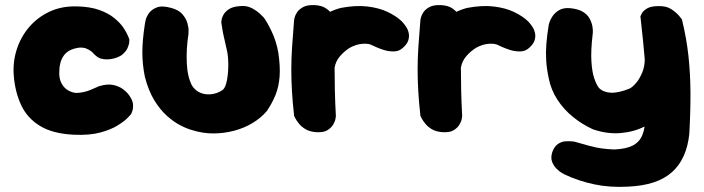

<svg xmlns="http://www.w3.org/2000/svg" viewBox="-20 -520 2764 754"><path d="M269 9Q187 5 137 -25.5Q87 -56 63 -107.5Q39 -159 34 -224Q30 -276 45.5 -325Q61 -374 93.5 -412.5Q126 -451 173 -473.5Q220 -496 280 -495Q333 -494 369.5 -481Q406 -468 429.5 -448.5Q453 -429 465.5 -410Q478 -391 483 -378Q488 -365 488 -365Q488 -365 487.5 -355Q487 -345 480.5 -330.5Q474 -316 457 -303Q443 -294 423.5 -289.5Q404 -285 385 -288Q366 -291 356 -302Q354 -302 349.5 -307.5Q345 -313 337.5 -319Q330 -325 318.5 -329.5Q307 -334 292 -333Q269 -330 254 -322Q239 -314 230 -301Q221 -288 217 -272.5Q213 -257 213 -242Q211 -215 220 -196Q229 -177 244.5 -167Q260 -157 278 -155Q292 -155 306.5 -158Q321 -161 334.5 -166.5Q348 -172 357.5 -176.5Q367 -181 371 -182Q401 -191 423.5 -186.5Q446 -182 462 -170.5Q478 -159 487 -146Q502 -125 502.5 -108.5Q503 -92 499 -82Q495 -72 495 -72Q495 -72 482.5 -58.5Q470 -45 443 -28Q416 -11 373.5 0.5Q331 12 269 9Z M738 -8Q715 -14 688 -28Q661 -42 634.5 -66Q608 -90 585.5 -127Q563 -164 549 -218Q539 -267 539 -314Q539 -361 549 -426Q549 -426 551.5 -439Q554 -452 564 -467Q574 -482 595 -490.5Q616 -499 652 -489Q682 -481 696.5 -464Q711 -447 716 -429Q721 -411 720.5 -398Q720 -385 720 -385Q711 -328 713.5 -273Q716 -218 734 -184Q745 -167 761 -158.5Q777 -150 795.5 -149.5Q814 -149 830 -154.5Q846 -160 857 -169Q867 -180 872 -209Q877 -238 876.5 -271Q876 -304 870 -327Q865 -351 860.5 -369.5Q856 -388 853.5 -403.5Q851 -419 849 -432Q849 -432 850 -441Q851 -450 857.5 -462Q864 -474 879 -484Q894 -494 922 -496Q949 -499 970 -487.5Q991 -476 1003.5 -463.5Q1016 -451 1016 -451Q1030 -432 1047.5 -395Q1065 -358 1073 -313Q1081 -259 1078 -219.5Q1075 -180 1062.5 -148.5Q1050 -117 1028 -84Q1005 -57 972 -37Q939 -17 899 -6.5Q859 4 818 4Q777 4 738 -8Z M1209 -55Q1187 -53 1174.5 -67.5Q1162 -82 1157 -102Q1152 -122 1151 -137.5Q1150 -153 1150 -153Q1143 -183 1140.5 -200Q1138 -217 1139 -227Q1140 -237 1141 -245.5Q1142 -254 1142 -266Q1146 -325 1170 -371Q1194 -417 1233 -447Q1272 -477 1319 -489Q1377 -500 1423 -494.5Q1469 -489 1502.5 -473Q1536 -457 1557 -437Q1557 -437 1562.5 -431Q1568 -425 1575 -414.5Q1582 -404 1585 -390.5Q1588 -377 1583.5 -362Q1579 -347 1562 -332Q1547 -318 1526 -318Q1505 -318 1486.5 -324Q1468 -330 1455 -336Q1442 -342 1442 -342Q1428 -350 1403 -348Q1378 -346 1353 -332Q1331 -318 1314.5 -298.5Q1298 -279 1294 -254Q1292 -232 1290 -214Q1288 -196 1287.5 -179.5Q1287 -163 1287 -144.5Q1287 -126 1288 -104Q1288 -104 1282 -93Q1276 -82 1259 -70.5Q1242 -59 1209 -55ZM1221 -1Q1196 -3 1180 -12.5Q1164 -22 1154 -34.5Q1144 -47 1139.5 -56Q1135 -65 1135 -65Q1129 -119 1126.5 -163Q1124 -207 1124 -248Q1124 -289 1127 -335.5Q1130 -382 1135 -442Q1135 -442 1137 -451Q1139 -460 1146.5 -471.5Q1154 -483 1170 -492Q1186 -501 1214 -500Q1243 -499 1260.5 -487Q1278 -475 1286.5 -460Q1295 -445 1297.5 -433.5Q1300 -422 1300 -422Q1297 -374 1295.5 -333Q1294 -292 1294 -251.5Q1294 -211 1295 -165.5Q1296 -120 1299 -64Q1299 -64 1297.5 -54Q1296 -44 1288.5 -31Q1281 -18 1265.5 -8.5Q1250 1 1221 -1Z M1705 -55Q1683 -53 1670.5 -67.5Q1658 -82 1653 -102Q1648 -122 1647 -137.5Q1646 -153 1646 -153Q1639 -183 1636.5 -200Q1634 -217 1635 -227Q1636 -237 1637 -245.5Q1638 -254 1638 -266Q1642 -325 1666 -371Q1690 -417 1729 -447Q1768 -477 1815 -489Q1873 -500 1919 -494.5Q1965 -489 1998.5 -473Q2032 -457 2053 -437Q2053 -437 2058.5 -431Q2064 -425 2071 -414.5Q2078 -404 2081 -390.5Q2084 -377 2079.5 -362Q2075 -347 2058 -332Q2043 -318 2022 -318Q2001 -318 1982.5 -324Q1964 -330 1951 -336Q1938 -342 1938 -342Q1924 -350 1899 -348Q1874 -346 1849 -332Q1827 -318 1810.5 -298.5Q1794 -279 1790 -254Q1788 -232 1786 -214Q1784 -196 1783.5 -179.5Q1783 -163 1783 -144.5Q1783 -126 1784 -104Q1784 -104 1778 -93Q1772 -82 1755 -70.5Q1738 -59 1705 -55ZM1717 -1Q1692 -3 1676 -12.5Q1660 -22 1650 -34.5Q1640 -47 1635.5 -56Q1631 -65 1631 -65Q1625 -119 1622.5 -163Q1620 -207 1620 -248Q1620 -289 1623 -335.5Q1626 -382 1631 -442Q1631 -442 1633 -451Q1635 -460 1642.5 -471.5Q1650 -483 1666 -492Q1682 -501 1710 -500Q1739 -499 1756.5 -487Q1774 -475 1782.5 -460Q1791 -445 1793.5 -433.5Q1796 -422 1796 -422Q1793 -374 1791.5 -333Q1790 -292 1790 -251.5Q1790 -211 1791 -165.5Q1792 -120 1795 -64Q1795 -64 1793.5 -54Q1792 -44 1784.5 -31Q1777 -18 1761.5 -8.5Q1746 1 1717 -1Z M2446 213Q2376 217 2314 204Q2252 191 2197 165Q2197 165 2187 159.5Q2177 154 2165.5 142.5Q2154 131 2148 115Q2142 99 2149 77Q2157 55 2171 45.5Q2185 36 2199.5 35Q2214 34 2224.5 35Q2235 36 2235 36Q2270 46 2295.5 53Q2321 60 2344 63Q2367 66 2392 67Q2439 65 2465 51.5Q2491 38 2502.5 10.5Q2514 -17 2513 -58Q2517 -126 2517 -176.5Q2517 -227 2513.5 -270Q2510 -313 2505.5 -357.5Q2501 -402 2495 -456Q2495 -456 2500 -466.5Q2505 -477 2520.5 -486.5Q2536 -496 2566 -496Q2597 -497 2617 -483.5Q2637 -470 2647.5 -457Q2658 -444 2658 -444Q2676 -370 2683.5 -301Q2691 -232 2691.5 -158.5Q2692 -85 2687 5Q2677 104 2619 156Q2561 208 2446 213ZM2309 -12Q2267 -31 2230.5 -60.5Q2194 -90 2169 -128.5Q2144 -167 2135 -212Q2127 -250 2125 -281.5Q2123 -313 2125.5 -346.5Q2128 -380 2135 -423Q2135 -423 2138 -433Q2141 -443 2150 -456.5Q2159 -470 2175.5 -480Q2192 -490 2218 -488Q2250 -485 2268.5 -474Q2287 -463 2295.5 -447Q2304 -431 2306.5 -416Q2309 -401 2308 -391Q2307 -381 2307 -381Q2300 -322 2302.5 -279.5Q2305 -237 2314 -211.5Q2323 -186 2332 -175Q2348 -158 2377.5 -156Q2407 -154 2452 -172Q2463 -177 2477 -193Q2491 -209 2502 -235Q2513 -261 2512 -294L2639 -325Q2653 -244 2638 -183Q2623 -122 2585 -78Q2556 -46 2513 -24Q2470 -2 2417.5 2.5Q2365 7 2309 -12Z"/></svg>

Font: Sour Gummy Black ExtraBold
Style: Regular
Weight: 800
Version: Version 1.000